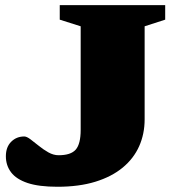

<svg xmlns="http://www.w3.org/2000/svg" viewBox="-20 -718 686 752"><path d="M546.5 -250.5Q546.5 -193.5 525 -145.2Q503.5 -97 460.5 -61.5Q417.5 -26 353.5 -6.2Q289.5 13.5 205 13.5Q132.5 13.5 88.2 -1.2Q44 -16 23.5 -43Q3 -70 3 -106Q3 -142 23.8 -162.8Q44.5 -183.5 75 -183.5Q84.5 -183.5 99.2 -172.5Q114 -161.5 131.8 -147Q149.5 -132.5 169.5 -121.2Q189.5 -110 209.5 -110Q257.5 -110 276.8 -132.2Q296 -154.5 296 -209.5V-615L214 -641V-698H627V-641L546.5 -615Z"/></svg>

Font: Newsreader 9pt ExtraBold
Style: Regular
Weight: 800
Designer: Hugues Gentile
Foundry: Production Type
Version: Version 1.003